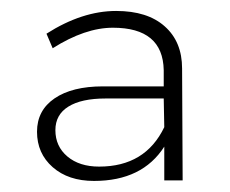

<svg xmlns="http://www.w3.org/2000/svg" viewBox="-20 -784 415 347"><path d="M46.9 -545.9Q46.9 -584.5 78.6 -606.2Q110.4 -627.9 166 -627.9H275.9V-657.2Q274.4 -733.9 184.1 -733.9Q133.8 -733.9 75.2 -696.8L64 -723.1Q128.4 -764.2 189.9 -764.2Q246.6 -764.2 277.8 -736.3Q309.1 -708.5 309.1 -660.2L310.1 -458H276.9V-519Q237.3 -457 149.9 -457Q103.5 -457 75.2 -481.9Q46.9 -506.8 46.9 -545.9ZM80.1 -548.8Q80.1 -519.5 101.8 -501.2Q123.5 -482.9 159.2 -482.9Q242.7 -482.9 276.9 -554.2L275.9 -606H170.9Q127 -606 103.5 -591.3Q80.1 -576.7 80.1 -548.8Z"/></svg>

Font: Montserrat Ultra Light
Style: Regular
Weight: 200
Designer: Julieta Ulanovsky
Foundry: Julieta Ulanovsky
Version: Version 3.001;PS 003.001;hotconv 1.0.70;makeotf.lib2.5.58329